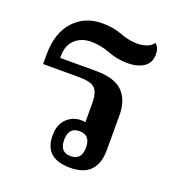

<svg xmlns="http://www.w3.org/2000/svg" viewBox="-109 -647 681 744"><g transform="rotate(20 231.5 -274.5)"><path d="M372 -104V-245Q372 -309 338.5 -343Q305 -377 226 -377H80V-385Q80 -429 106 -453Q132 -477 172 -477Q212 -477 250.5 -462Q289 -447 333 -447Q372 -447 398 -464Q424 -481 424 -517Q424 -544 407 -558Q396 -542 377 -536.5Q358 -531 341 -531Q307 -531 270.5 -545Q234 -559 188 -559Q117 -559 71.5 -510Q26 -461 26 -371V-332H173Q224 -332 240.5 -315Q257 -298 257 -252V-176Q249 -178 240 -178Q204 -178 179.5 -153.5Q155 -129 155 -85Q155 10 261 10Q372 10 372 -104ZM248 -33Q203 -33 203 -84Q203 -136 248 -136Q293 -136 293 -85Q293 -33 248 -33Z"/></g></svg>

Font: Noto Serif Thai SemiCondensed Semi
Style: Regular
Weight: 600
Width: 4
Designer: Monotype Design Team
Foundry: Monotype Imaging Inc.
Version: Version 1.901